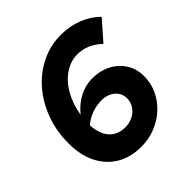

<svg xmlns="http://www.w3.org/2000/svg" viewBox="-190 -859 1018 1018"><g transform="rotate(-45 318.5 -350.0)"><path d="M299 11Q219 11 160.5 -24Q102 -59 70 -123Q38 -187 38 -274Q38 -366 67 -445Q96 -524 148 -584Q200 -644 269 -677.5Q338 -711 417 -711Q482 -711 539.5 -688.5Q597 -666 637 -625L542 -517Q511 -547 477 -561.5Q443 -576 405 -576Q354 -576 309 -545.5Q264 -515 233 -461Q202 -407 191 -337Q227 -382 273.5 -406Q320 -430 370 -430Q429 -430 475 -406Q521 -382 547.5 -340Q574 -298 574 -244Q574 -192 552.5 -145.5Q531 -99 493 -64Q455 -29 405.5 -9Q356 11 299 11ZM310 -122Q343 -122 369.5 -135.5Q396 -149 411.5 -172.5Q427 -196 427 -225Q427 -263 397.5 -288Q368 -313 324 -313Q286 -313 251 -300.5Q216 -288 186 -263Q188 -220 203 -188Q218 -156 245.5 -139Q273 -122 310 -122Z"/></g></svg>

Font: Red Hat Mono
Style: Italic
Weight: 400
Italic angle: -12°
Monospace: yes
Designer: Pentagram, MCKL
Foundry: MCKL
Version: Version 1.030